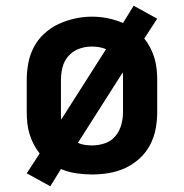

<svg xmlns="http://www.w3.org/2000/svg" viewBox="-20 -599 640 668"><path d="M155 49 73 4 118 -65Q106 -80 97 -97.5Q88 -115 82.5 -133.5Q77 -152 75 -171.5Q73 -191 73 -210V-320Q73 -350 78.5 -379.5Q84 -409 98 -435.5Q112 -462 134.5 -482.5Q157 -503 184 -515.5Q211 -528 240.5 -534.5Q270 -541 300 -541Q328 -541 355 -535.5Q382 -530 408 -519L445 -579L527 -534L482 -465Q494 -450 503 -432.5Q512 -415 517.5 -396.5Q523 -378 525 -358.5Q527 -339 527 -320V-210Q527 -180 521.5 -150.5Q516 -121 502 -94.5Q488 -68 465.5 -47.5Q443 -27 416 -14.5Q389 -2 359.5 3Q330 8 300 8Q273 8 245.5 4Q218 0 192 -11ZM193 -183 349 -428Q337 -433 324.5 -435Q312 -437 299 -437Q276 -437 254.5 -429Q233 -421 218 -404Q203 -387 197.5 -365Q192 -343 192 -320V-210Q192 -203 192 -196.5Q192 -190 193 -183ZM300 -93Q323 -93 345 -100.5Q367 -108 381.5 -125.5Q396 -143 402 -165Q408 -187 408 -210V-320Q408 -327 408 -333.5Q408 -340 407 -347L251 -102Q262 -97 274.5 -95Q287 -93 300 -93Z"/></svg>

Font: Iosevka Curly Extended
Style: Bold
Weight: 700
Width: 7
Monospace: yes
Designer: Belleve Invis
Foundry: Belleve Invis
Version: Version 11.1.0; ttfautohint (v1.8.3)